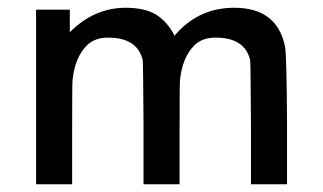

<svg xmlns="http://www.w3.org/2000/svg" viewBox="-20 -475 834 495"><path d="M304 -455Q353 -455 382 -437.5Q411 -420 430 -383L437 -391Q496 -455 584 -455Q695 -455 715 -354Q719 -331 720 -164V0H627V-157Q626 -315 625 -320Q611 -378 536 -378Q501 -378 481 -358Q450 -327 444 -268Q443 -261 443 -129V0H350V-157Q349 -315 348 -320Q334 -378 259 -378Q224 -378 204 -358Q173 -327 167 -268Q166 -261 166 -129V0H73V-450H160V-392Q223 -455 304 -455Z"/></svg>

Font: MathJax_SansSerif
Style: Regular
Weight: 400
Version: Version 1.1